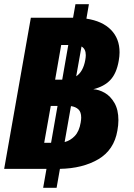

<svg xmlns="http://www.w3.org/2000/svg" viewBox="-21 -810 641 921"><path d="M405.5 -790 393.5 -720.5Q470 -709 511.2 -667Q552.5 -625 552.5 -559Q552.5 -540.5 548.5 -518Q538 -458 508.5 -426.5Q479 -395 426.5 -382Q453.5 -380.5 481.2 -364.8Q509 -349 528 -316.2Q547 -283.5 547 -233.5Q547 -209.5 542 -183Q526 -90.5 450.8 -46.2Q375.5 -2 266.5 0L250.5 91H186L202 0H-1L127 -725H329.5L341 -790ZM224 -125 255 -302H222.5L191 -125ZM277.5 -428 306.5 -594H272.5L243.5 -428ZM366 -222Q368.5 -237 368.5 -245.5Q368.5 -273 355 -285.5Q341.5 -298 319.5 -301L289 -128.5Q316.5 -135.5 337.8 -157.8Q359 -180 366 -222ZM388 -522Q390.5 -536 390.5 -545.5Q390.5 -575.5 370 -587L344.5 -444Q378 -466 388 -522Z"/></svg>

Font: JuliaMono Black
Style: Italic
Weight: 900
Italic angle: -9°
Monospace: yes
Designer: cormullion
Foundry: corm
Version: Version 0.057; ttfautohint (v1.8.4)